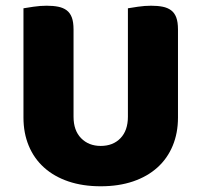

<svg xmlns="http://www.w3.org/2000/svg" viewBox="-20 -635 704 671"><path d="M602 -224Q602 -170 583.5 -125.5Q565 -81 530 -49.5Q495 -18 445 -1Q395 16 332 16Q269 16 219 -1Q169 -18 134 -49.5Q99 -81 80.5 -125.5Q62 -170 62 -224V-606Q73 -608 97 -611.5Q121 -615 143 -615Q166 -615 183.5 -611.5Q201 -608 213 -599Q225 -590 231 -574Q237 -558 237 -532V-227Q237 -179 263.5 -152Q290 -125 332 -125Q375 -125 401 -152Q427 -179 427 -227V-606Q438 -608 462 -611.5Q486 -615 508 -615Q531 -615 548.5 -611.5Q566 -608 578 -599Q590 -590 596 -574Q602 -558 602 -532Z"/></svg>

Font: Baloo
Style: Regular
Weight: 400
Designer: Sarang Kulkarni and Ek Type
Foundry: Ek Type
Version: Version 1.443;PS 1.000;hotconv 16.6.51;makeotf.lib2.5.65220;